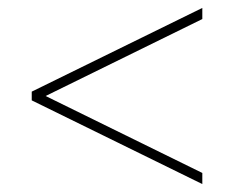

<svg xmlns="http://www.w3.org/2000/svg" viewBox="-20 -564 590 484"><path d="M60 -311V-333L490 -544V-516L95 -322L490 -128V-100Z"/></svg>

Font: Prompt Thin
Style: Regular
Weight: 250
Designer: Katatrad Team
Foundry: CadsonDemak
Version: Version 1.001